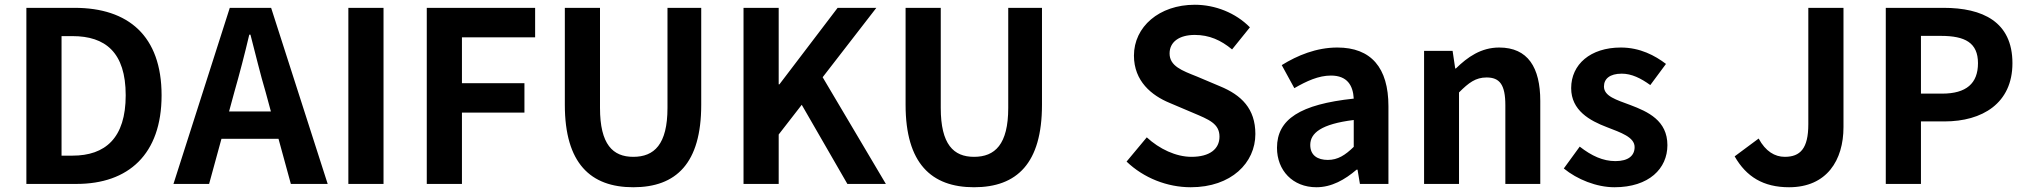

<svg xmlns="http://www.w3.org/2000/svg" viewBox="-20 -774 8532 808"><path d="M91 0H302C520 0 660 -124 660 -373C660 -623 520 -741 294 -741H91ZM239 -119V-622H285C423 -622 509 -554 509 -373C509 -193 423 -119 285 -119Z M710 0H860L912 -190H1152L1204 0H1359L1121 -741H947ZM966 -386C988 -463 1010 -547 1029 -628H1034C1055 -548 1075 -463 1098 -386L1120 -305H944Z M1446 0H1594V-741H1446Z M1776 0H1924V-300H2187V-424H1924V-617H2232V-741H1776Z M2645 14C2826 14 2931 -87 2931 -333V-741H2789V-320C2789 -166 2733 -114 2645 -114C2559 -114 2505 -166 2505 -320V-741H2357V-333C2357 -87 2465 14 2645 14Z M3109 0H3257V-208L3354 -333L3546 0H3708L3442 -449L3668 -741H3505L3260 -419H3257V-741H3109Z M4079 14C4260 14 4365 -87 4365 -333V-741H4223V-320C4223 -166 4167 -114 4079 -114C3993 -114 3939 -166 3939 -320V-741H3791V-333C3791 -87 3899 14 4079 14Z M4991 14C5162 14 5263 -89 5263 -210C5263 -317 5204 -374 5114 -411L5017 -452C4954 -477 4902 -496 4902 -549C4902 -598 4943 -627 5008 -627C5069 -627 5118 -605 5165 -566L5240 -659C5180 -720 5094 -754 5008 -754C4858 -754 4752 -661 4752 -540C4752 -432 4827 -372 4902 -341L5001 -299C5067 -271 5112 -254 5112 -199C5112 -147 5071 -114 4994 -114C4929 -114 4859 -147 4806 -196L4721 -94C4793 -25 4892 14 4991 14Z M5520 14C5584 14 5640 -18 5689 -60H5693L5703 0H5823V-327C5823 -489 5750 -574 5608 -574C5520 -574 5440 -541 5374 -500L5427 -403C5479 -433 5529 -456 5581 -456C5650 -456 5674 -414 5677 -359C5451 -335 5354 -272 5354 -152C5354 -57 5420 14 5520 14ZM5568 -101C5525 -101 5494 -120 5494 -164C5494 -214 5540 -252 5677 -269V-156C5641 -121 5610 -101 5568 -101Z M5973 0H6120V-385C6161 -426 6190 -448 6236 -448C6291 -448 6315 -418 6315 -331V0H6462V-349C6462 -490 6410 -574 6289 -574C6213 -574 6156 -534 6107 -486H6104L6093 -560H5973Z M6774 14C6920 14 6997 -65 6997 -163C6997 -267 6915 -304 6841 -332C6782 -354 6730 -369 6730 -410C6730 -442 6754 -464 6805 -464C6846 -464 6885 -445 6925 -416L6991 -505C6945 -540 6882 -574 6801 -574C6673 -574 6592 -503 6592 -403C6592 -309 6671 -266 6742 -239C6801 -216 6859 -197 6859 -155C6859 -120 6834 -96 6778 -96C6726 -96 6678 -118 6628 -157L6561 -65C6617 -19 6699 14 6774 14Z M7509 14C7668 14 7738 -100 7738 -239V-741H7590V-251C7590 -149 7556 -114 7491 -114C7449 -114 7410 -137 7381 -191L7280 -116C7329 -30 7401 14 7509 14Z M7916 0H8064V-263H8163C8322 -263 8449 -339 8449 -508C8449 -683 8323 -741 8159 -741H7916ZM8064 -380V-623H8148C8250 -623 8304 -594 8304 -508C8304 -423 8255 -380 8153 -380Z"/></svg>

Font: DAIFUKU Sans JP
Style: Bold
Weight: 700
Designer: Original font ‘Source Han Sans JP’ : Ryoko NISHIZUKA  (kana, bopomofo & ideographs); Paul D. Hunt (Latin, Greek & Cyrill
Foundry: Daifuku
Version: Version 1.001